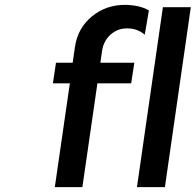

<svg xmlns="http://www.w3.org/2000/svg" viewBox="-20 -772 807 792"><path d="M198.2 -428.2 210.9 -513.2H279.8L289.1 -578.1Q300.3 -655.3 358.6 -703.9Q417 -752.4 498 -752Q558.1 -750.5 594.2 -729L577.1 -628.9Q546.9 -654.8 505.9 -654.8Q465.8 -655.8 436.3 -629.4Q406.7 -603 400.9 -561L394 -513.2H534.2L521 -428.2H381.8L319.8 0H206.1L268.1 -428.2ZM544.9 0 651.9 -742.2H767.1L660.2 0Z"/></svg>

Font: Trueno
Style: Italic
Weight: 400
Designer: Julieta Ulanovsky
Foundry: Julieta Ulanovsky
Version: Version 3.001b | FøM Fix